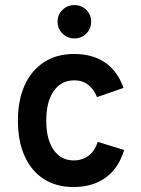

<svg xmlns="http://www.w3.org/2000/svg" viewBox="-20 -740 568 772"><path d="M275.5 12Q206 12 156 -20.2Q106 -52.5 79 -112.5Q52 -172.5 52 -255Q52 -337.5 79.5 -397.8Q107 -458 157.5 -490.5Q208 -523 278 -523Q352.5 -523 403 -488.2Q453.5 -453.5 476.5 -386.5L370 -349.5Q357.5 -382 334.2 -399.5Q311 -417 279 -417Q226 -417 196 -374Q166 -331 166 -255Q166 -180 195.5 -137.5Q225 -95 276.5 -95Q311.5 -95 336.5 -114.2Q361.5 -133.5 373 -169.5L479 -137Q457.5 -64 405.2 -26Q353 12 275.5 12ZM279 -585.5Q251 -585.5 231.2 -605.2Q211.5 -625 211.5 -653Q211.5 -681 231.2 -700.2Q251 -719.5 279 -719.5Q308 -719.5 327.2 -700.2Q346.5 -681 346.5 -653Q346.5 -625 327.2 -605.2Q308 -585.5 279 -585.5Z"/></svg>

Font: Overpass SemiBold
Style: Regular
Weight: 600
Designer: Delve Withrington, Dave Bailey, Thomas Jockin
Foundry: Delve Fonts LLC
Version: Version 4.000